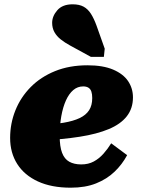

<svg xmlns="http://www.w3.org/2000/svg" viewBox="-20 -857 657 891"><path d="M308 14Q219 14 156 -15Q93 -44 60 -96Q27 -148 27 -217Q27 -284 51.5 -345Q76 -406 122.5 -453Q169 -500 235.5 -527Q302 -554 386 -554Q458 -554 505 -534Q552 -514 574.5 -480.5Q597 -447 597 -405Q597 -354 568.5 -317.5Q540 -281 485 -258Q430 -235 350.5 -222.5Q271 -210 168 -205L171 -278Q231 -280 275.5 -287.5Q320 -295 349.5 -309Q379 -323 393.5 -345.5Q408 -368 408 -402Q408 -420 404 -432Q400 -444 390.5 -450Q381 -456 366 -456Q340 -456 320 -439Q300 -422 286 -391Q272 -360 264.5 -318Q257 -276 257 -226Q257 -177 268 -148Q279 -119 301.5 -106.5Q324 -94 357 -94Q390 -94 415 -107.5Q440 -121 460 -143.5Q480 -166 496 -192L570 -137Q547 -94 511.5 -60Q476 -26 426 -6Q376 14 308 14ZM428 -738Q416 -771 402 -793Q388 -815 368 -826Q348 -837 317 -837Q270 -837 246 -809.5Q222 -782 222 -751Q222 -727 232.5 -708Q243 -689 262 -674Q281 -659 305 -646L402 -593H462L466 -631Z"/></svg>

Font: Roboto Serif 20pt Black
Style: Italic
Weight: 900
Italic angle: -10°
Version: Version 1.008